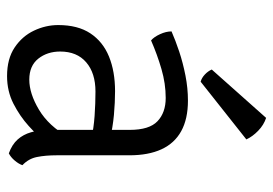

<svg xmlns="http://www.w3.org/2000/svg" viewBox="-135 -627 774 544"><g transform="rotate(90 252.0 -355.0)"><path d="M51 -133Q51 -188.5 74.5 -224Q98 -259.5 140.2 -276.8Q182.5 -294 238.5 -294Q269.5 -294 305.5 -290.8Q341.5 -287.5 373.5 -279.5V-226.5Q344 -233.5 308.5 -236Q273 -238.5 239.5 -238.5Q187 -238.5 156.5 -212.2Q126 -186 126 -138.5Q126 -102 146.2 -76.5Q166.5 -51 205.5 -51Q245 -51 291 -78.5Q337 -106 368.5 -162L381 -94.5Q364 -74 336.8 -49.2Q309.5 -24.5 274 -6.2Q238.5 12 195.5 12Q146.5 12 114.5 -9.5Q82.5 -31 66.8 -64.2Q51 -97.5 51 -133ZM448 -31.5Q444.5 -21 435 -9.8Q425.5 1.5 414.5 7Q389.5 -2 375.2 -18Q361 -34 354.8 -55.8Q348.5 -77.5 348 -103.5V-335.5Q348 -391 323.5 -414.2Q299 -437.5 257.5 -437.5Q217 -437.5 175.8 -425.5Q134.5 -413.5 94.5 -396Q84.5 -404.5 76.8 -421.5Q69 -438.5 69 -454Q94 -465 126.2 -475.8Q158.5 -486.5 194.2 -493.5Q230 -500.5 265 -500.5Q317 -500.5 351.5 -481.5Q386 -462.5 403 -425.5Q420 -388.5 420 -334.5V-128.5Q420 -97 424.8 -73Q429.5 -49 448 -31.5ZM314 -722Q334 -715.5 350.5 -699.5Q367 -683.5 375 -666L211.5 -536.5Q200.5 -539.5 191 -548.5Q181.5 -557.5 177 -568Z"/></g></svg>

Font: Signika Light
Style: Regular
Weight: 300
Designer: Anna Giedry
Foundry: Anna Giedry
Version: Version 2.000